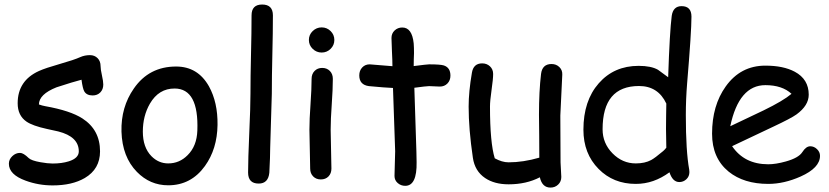

<svg xmlns="http://www.w3.org/2000/svg" viewBox="-20 -806 3733 865"><path d="M397.5 -376Q370.6 -376 359.9 -394Q352.5 -406.7 347.2 -446.8Q310.5 -437.5 234.4 -412.6Q155.8 -381.3 155.3 -335.4Q169.9 -330.1 184.1 -327.6Q296.4 -307.6 351.1 -272.5Q430.7 -221.2 430.7 -124Q430.7 -44.4 361.8 -3.9Q304.7 29.3 217.3 29.3Q153.3 29.3 95.2 7.8Q20 -19.5 20 -68.4Q20 -87.9 35.4 -102.5Q50.8 -117.2 70.3 -117.2Q85.4 -117.2 109.4 -93.8Q121.1 -82.5 162.1 -75.2Q194.8 -69.3 217.3 -69.3Q258.3 -69.3 289.6 -79.1Q335 -93.3 335 -124Q335 -190.4 242.2 -213.9L191.4 -225.1Q126.5 -239.3 99.1 -258.3Q59.6 -285.6 59.6 -340.8Q59.6 -442.9 155.8 -486.3Q185.1 -499.5 249.5 -517.8Q314 -536.1 341.8 -548.8Q361.8 -557.6 385.3 -557.6Q406.2 -557.6 419.7 -543.9Q433.1 -530.3 433.1 -508.3Q433.1 -494.1 439.2 -466.8Q445.3 -439.5 445.3 -425.3Q445.3 -403.3 431.9 -389.6Q418.5 -376 397.5 -376Z M737.8 28.8Q655.8 28.8 596.7 -31.7Q530.8 -99.1 527.3 -212.9Q524.4 -323.2 583 -407.2Q651.4 -506.3 773.4 -506.3Q871.1 -506.3 921.4 -417Q961.4 -344.7 960 -243.2Q958.5 -134.8 903.3 -58.1Q840.8 28.8 737.8 28.8ZM767.1 -407.2Q695.3 -407.7 655.3 -338.9Q623.5 -283.7 623.5 -212.9Q623.5 -142.1 662.1 -102.5Q694.3 -69.8 737.8 -69.8Q788.6 -69.8 825.2 -106.9Q866.7 -147.9 869.1 -217.8Q876 -406.7 767.1 -407.2Z M1204.6 -383.8 1197.3 -141.1Q1197.3 -102.5 1193.4 -27.8Q1188.5 21 1145.5 21Q1097.7 21 1097.7 -28.8Q1097.7 -87.9 1103 -206.3Q1108.4 -324.7 1108.4 -383.8Q1108.4 -460.9 1110.8 -560.3Q1113.3 -659.7 1113.3 -736.8Q1113.3 -785.6 1161.1 -785.6Q1209.5 -785.6 1209.5 -736.8Q1209.5 -659.7 1207 -560.3Q1204.6 -460.9 1204.6 -383.8Z M1429.2 -569.3Q1405.8 -569.3 1388.7 -585.9Q1371.6 -602.5 1371.6 -626Q1371.6 -649.4 1388.7 -666Q1405.8 -682.6 1429.2 -682.6Q1452.6 -682.6 1469.5 -666Q1486.3 -649.4 1486.3 -626Q1486.3 -602.5 1469.5 -585.9Q1452.6 -569.3 1429.2 -569.3ZM1469.7 -221.7Q1469.7 -192.4 1471.4 -134Q1473.1 -75.7 1473.1 -46.4Q1473.1 -24.9 1460 -11.2Q1446.8 2.4 1425.3 2.4Q1404.3 2.4 1390.9 -11.2Q1377.4 -24.9 1377.4 -46.4Q1377.4 -75.7 1375.7 -134Q1374 -192.4 1374 -221.7Q1374 -267.6 1378.9 -336.2Q1383.8 -404.8 1383.8 -450.7Q1383.8 -472.7 1397.2 -486.3Q1410.6 -500 1431.6 -500Q1452.6 -500 1466.1 -486.3Q1479.5 -472.7 1479.5 -450.7Q1479.5 -404.8 1474.6 -336.2Q1469.7 -267.6 1469.7 -221.7Z M1961.4 -416Q1951.2 -416 1937.3 -417Q1923.3 -418 1913.1 -418Q1901.9 -418 1846.7 -410.6L1856 -122.1L1856.4 -100.6L1856.9 -75.7Q1858.9 31.2 1805.7 31.2Q1786.1 31.2 1771.7 18.6Q1757.3 5.9 1757.3 -13.2Q1757.3 -31.7 1758.8 -68.8Q1760.3 -106 1760.3 -124.5L1750.5 -409.7Q1714.8 -411.1 1642.1 -418Q1598.6 -423.8 1598.6 -466.3Q1598.6 -487.8 1611.8 -502Q1625 -516.1 1645.5 -516.1L1748 -507.8Q1748 -532.7 1745.8 -574.5Q1743.7 -616.2 1743.7 -634.8Q1743.7 -655.3 1757.8 -668.7Q1772 -682.1 1792.5 -682.1Q1836.4 -682.1 1843.8 -610.4Q1845.2 -592.3 1845.2 -566.9L1844.2 -538.6L1843.8 -508.3Q1904.3 -516.1 1913.1 -516.1Q1963.9 -516.1 1979.5 -511.2Q2009.3 -501.5 2009.3 -465.3Q2009.3 -443.8 1995.8 -429.9Q1982.4 -416 1961.4 -416Z M2504.4 -285.2Q2504.4 -250 2504.9 -179.7Q2505.4 -109.4 2505.4 -74.2Q2505.4 -63.5 2507.1 -41.5Q2508.8 -19.5 2508.8 -8.8Q2508.8 12.2 2494.6 25.6Q2480.5 39.1 2460 39.1Q2422.4 39.1 2412.1 -7.3Q2351.1 24.4 2271.5 24.4Q2207.5 24.4 2165.5 -3.9Q2119.1 -35.2 2110.4 -95.2Q2091.3 -224.6 2091.3 -325.7Q2091.3 -392.6 2106 -478Q2112.8 -520.5 2152.3 -520.5Q2173.3 -520.5 2187.5 -507.1Q2201.7 -493.7 2201.7 -472.7Q2201.7 -450.2 2194.6 -400.9Q2187.5 -351.6 2187.5 -325.7Q2187.5 -244.1 2192.9 -186Q2198.2 -127.9 2209 -92.8Q2225.1 -84 2240.7 -79.3Q2256.3 -74.7 2271.5 -74.7Q2336.9 -74.7 2409.7 -95.7L2409.2 -194.8L2408.2 -289.6Q2408.2 -395 2417.5 -472.7Q2422.9 -517.6 2464.8 -517.6Q2485.8 -517.6 2500 -503.9Q2514.2 -490.2 2513.2 -469.7Z M3075.7 -431.2Q3069.8 -359.4 3069.8 -287.6Q3069.8 -125 3085 -42Q3085.9 -35.2 3085.9 -30.8Q3085.9 -11.2 3072.3 1.5Q3058.6 14.2 3040.5 14.2Q3010.3 14.2 2996.1 -29.8Q2960.9 -3.9 2923.1 9.3Q2885.3 22.5 2844.2 22.5Q2743.2 22.5 2676.8 -44.9Q2608.4 -113.8 2608.4 -221.7Q2608.4 -352.1 2677.5 -430.7Q2746.6 -509.3 2856.9 -509.3Q2913.6 -509.3 2944.3 -491.7L2990.2 -458Q2997.1 -663.6 3006.3 -734.9Q3012.7 -778.3 3050.8 -778.3Q3095.2 -778.3 3095.2 -731Q3095.2 -663.1 3075.7 -431.2ZM2858.9 -418.5Q2776.9 -418.5 2735.8 -369.9Q2694.8 -321.3 2694.8 -223.6Q2694.8 -160.6 2739.5 -115.2Q2784.2 -69.8 2844.2 -69.8Q2885.3 -69.8 2913.6 -85Q2930.2 -93.8 2967.8 -125.5Q2975.1 -131.8 2981.9 -140.6L2980.5 -225.1L2981 -281.7L2981.9 -339.4Q2963.4 -378.9 2932.6 -398.7Q2901.9 -418.5 2858.9 -418.5Z M3441.4 22.5Q3331.1 22.5 3262.7 -32.7Q3188 -93.8 3188 -203.6Q3188 -330.6 3249.5 -416.5Q3316.4 -510.3 3428.2 -510.3Q3509.3 -510.3 3560.5 -482.9Q3623.5 -449.2 3623.5 -379.4Q3623.5 -330.6 3568.4 -290.5Q3543.9 -272.9 3464.8 -235.8L3278.3 -147.5Q3305.7 -106.9 3346.4 -86.4Q3387.2 -65.9 3441.4 -65.9Q3475.1 -65.9 3520.5 -78.6Q3578.1 -94.7 3594.7 -120.8Q3611.3 -147 3630.4 -147Q3647.5 -147 3660.9 -134Q3674.3 -121.1 3674.3 -104Q3674.3 -49.8 3586.9 -10.7Q3512.2 22.5 3441.4 22.5ZM3428.2 -422.4Q3368.7 -422.4 3329.1 -376.2Q3289.6 -330.1 3270 -237.3L3419.9 -308.6Q3508.3 -351.6 3545.9 -383.3Q3503.9 -422.4 3428.2 -422.4Z"/></svg>

Font: TUNJUNG BIRU
Style: Regular
Weight: 400
Designer: R.S. Wihananto
Foundry: R.S. Wihananto
Version: Version 2.0.1